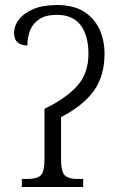

<svg xmlns="http://www.w3.org/2000/svg" viewBox="-20 -744 483 764"><path d="M67 0V-32H92Q126 -32 141.5 -45.5Q157 -59 157 -111V-311Q242 -352 287 -402Q332 -452 332 -530Q332 -602 301 -643.5Q270 -685 206 -685Q163 -685 137 -668Q111 -651 100 -623.5Q89 -596 89 -563Q65 -563 50.5 -575Q36 -587 36 -613Q36 -641 55.5 -666.5Q75 -692 113 -708Q151 -724 207 -724Q273 -724 314.5 -697.5Q356 -671 376 -627Q396 -583 396 -530Q396 -443 354 -383.5Q312 -324 223 -278V-111Q223 -59 238.5 -45.5Q254 -32 286 -32H311V0Z"/></svg>

Font: Noto Serif SemiCondensed Light
Style: Regular
Weight: 300
Width: 4
Designer: Monotype Design Team
Foundry: Monotype Imaging Inc.
Version: Version 2.013